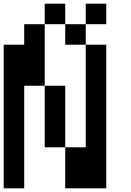

<svg xmlns="http://www.w3.org/2000/svg" viewBox="-20 -1020 707 1040"><path d="M333.3 -222.2H222.2V-555.6H333.3ZM222.2 -555.6H111.1V0H0V-777.8H111.1V-888.9H222.2ZM444.4 -777.8H333.3V-888.9H444.4ZM333.3 -888.9H222.2V-1000H333.3ZM555.6 -888.9H444.4V-1000H555.6ZM444.4 -222.2V-777.8H555.6V0H333.3V-222.2Z"/></svg>

Font: Pixeloid Mono
Style: Regular
Weight: 400
Monospace: yes
Designer: GGBotNet
Foundry: GGBotNet
Version: 0.5